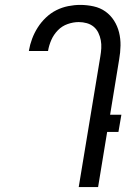

<svg xmlns="http://www.w3.org/2000/svg" viewBox="-20 -763 540 783"><path d="M301 0 389 -532Q392 -549 393 -566Q394 -583 391 -599Q388 -615 381 -629.5Q374 -644 362 -654Q350 -664 334 -668.5Q318 -673 301 -673Q279 -673 256 -665Q233 -657 216 -639.5Q199 -622 189.5 -600.5Q180 -579 176 -556V-555H98V-557Q102 -581 111 -605Q120 -629 134 -651Q148 -673 167.5 -691.5Q187 -710 210 -721.5Q233 -733 258 -738Q283 -743 307 -743Q335 -743 362 -737Q389 -731 410 -716Q431 -701 445 -679Q459 -657 465.5 -631Q472 -605 471.5 -577Q471 -549 466 -521L429 -295H475L463 -225H417L380 0Z"/></svg>

Font: Iosevka Term Curly
Style: Italic
Weight: 400
Italic angle: -9°
Designer: Belleve Invis
Foundry: Belleve Invis
Version: Version 32.3.0